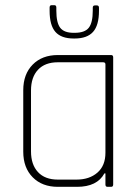

<svg xmlns="http://www.w3.org/2000/svg" viewBox="-20 -723 538 743"><path d="M172 -694Q172 -703 180 -703H190Q198 -703 198 -694V-682Q198 -635 213 -615.5Q228 -596 265 -596H269Q308 -596 323.5 -615.5Q339 -635 339 -682V-693Q339 -702 347 -702H355Q363 -702 363 -693V-681Q363 -625 340 -599.5Q317 -574 269 -574H265Q217 -574 194.5 -599.5Q172 -625 172 -681ZM278 0H204Q143 0 106.5 -37Q70 -74 70 -136V-374Q70 -436 106.5 -473Q143 -510 204 -510H410Q418 -510 418 -501V-9Q418 0 410 0H396Q388 0 388 -9V-52H384Q356 0 278 0ZM388 -132V-474Q388 -482 379 -482H204Q154 -482 127 -453Q100 -424 100 -373V-137Q100 -86 127 -57Q154 -28 204 -28H276Q326 -28 357 -55Q388 -82 388 -132Z"/></svg>

Font: Rajdhani Light
Style: Regular
Weight: 300
Designer: Satya Rajpurohit, Jyotish Sonowal
Foundry: Indian Type Foundry
Version: Version 1.201;PS 1.0;hotconv 1.0.78;makeotf.lib2.5.61930; tt